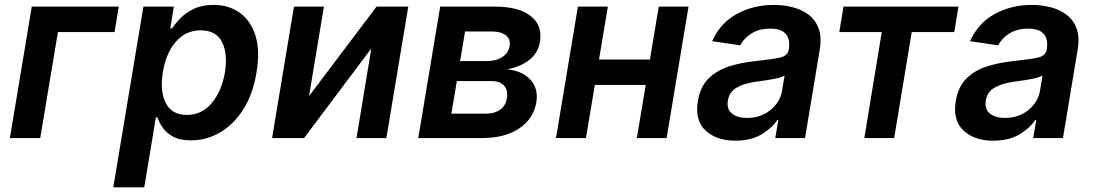

<svg xmlns="http://www.w3.org/2000/svg" viewBox="-20 -573 4541 797"><path d="M473 -545.5 455.6 -440H220.5L147 0H21L111.9 -545.5Z M450.3 204.5 575.3 -545.5H701.7L686.8 -455.3H694.6Q707.4 -475.1 729.2 -497.7Q751.1 -520.2 784.8 -536.4Q818.5 -552.6 866.5 -552.6Q929.7 -552.6 975.1 -520.2Q1020.6 -487.9 1040.3 -425.4Q1060 -362.9 1044.7 -272Q1030.2 -182.2 990.2 -119.3Q950.3 -56.5 893.8 -23.4Q837.4 9.6 773.1 9.6Q726.2 9.6 698 -6Q669.7 -21.7 654.8 -43.9Q639.9 -66.1 633.2 -85.9H627.1L578.8 204.5ZM655.9 -272.7Q643.1 -193.5 668.5 -144.7Q693.9 -95.9 755.3 -95.9Q818.9 -95.9 859.7 -146Q900.6 -196 913.7 -272.7Q926.1 -349.1 901.8 -398.1Q877.5 -447.1 813.2 -447.1Q751.1 -447.1 709.9 -399.7Q668.7 -352.3 655.9 -272.7Z M1262.8 -174 1543 -545.5H1674.7L1583.8 0H1459.9L1521.3 -371.8L1242.2 0H1109.4L1200.3 -545.5H1324.6Z M1716.3 0 1807.2 -545.5H2036.6Q2132.8 -545.5 2182.7 -506.6Q2232.6 -467.7 2221.2 -398.8Q2213.4 -352.6 2176.8 -324Q2140.3 -295.5 2084.5 -285.2Q2147.7 -279.5 2181.6 -242.4Q2215.6 -205.3 2206.3 -148.1Q2195 -80.6 2135.8 -40.3Q2076.7 0 1980.8 0ZM1853.7 -101.2H1997.5Q2033.4 -101.2 2056.5 -118.1Q2079.5 -134.9 2083.8 -164.1Q2089.8 -197.8 2072.6 -217.2Q2055.4 -236.5 2020.2 -236.5H1876.4ZM1889.9 -319.6H2001.1Q2040.1 -319.6 2065.5 -336.5Q2090.9 -353.3 2095.5 -382.5Q2100.5 -410.5 2079.9 -426.5Q2059.3 -442.5 2019.2 -442.5H1910.5Z M2503.2 -545.5 2466.6 -326H2677.9L2714.5 -545.5H2838.1L2747.2 0H2623.6L2660.5 -220.5H2449.2L2412.3 0H2288L2378.9 -545.5Z M3032.3 11Q2954.5 11 2909.1 -30.9Q2863.6 -72.8 2876.8 -153.1Q2887.1 -214.5 2922.4 -248.4Q2957.7 -282.3 3007.6 -297.8Q3057.5 -313.2 3111.2 -318.9Q3184.3 -326.7 3217.2 -333.8Q3250 -340.9 3254.6 -367.9V-370Q3261 -410.2 3241.8 -432.2Q3222.7 -454.2 3177.9 -454.2Q3131 -454.2 3099.1 -433.8Q3067.1 -413.4 3052.6 -384.9L2936.1 -402Q2969.1 -476.6 3037.8 -514.6Q3106.5 -552.6 3192.5 -552.6Q3231.5 -552.6 3269 -543.3Q3306.5 -534.1 3335.4 -512.8Q3364.3 -491.5 3378 -455.3Q3391.7 -419 3382.5 -365.1L3321.7 0H3198.2L3210.9 -74.9H3206.7Q3183.9 -40.5 3140.3 -14.7Q3096.6 11 3032.3 11ZM3081 -83.5Q3138.8 -83.5 3178.8 -116.8Q3218.7 -150.2 3226.2 -195.7L3236.9 -259.9Q3227.6 -253.2 3204.9 -248Q3182.2 -242.9 3157.1 -239.3Q3132.1 -235.8 3115.1 -233.3Q3071 -227.3 3039.1 -209.9Q3007.1 -192.5 3001.4 -155.2Q2995.7 -120 3018.3 -101.7Q3040.8 -83.5 3081 -83.5Z M3464.1 -440 3481.2 -545.5H3958.5L3941.4 -440H3764.6L3691.8 0H3567.8L3640.3 -440Z M4103 11Q4025.2 11 3979.8 -30.9Q3934.3 -72.8 3947.4 -153.1Q3957.7 -214.5 3993.1 -248.4Q4028.4 -282.3 4078.3 -297.8Q4128.2 -313.2 4181.8 -318.9Q4255 -326.7 4287.8 -333.8Q4320.7 -340.9 4325.3 -367.9V-370Q4331.7 -410.2 4312.5 -432.2Q4293.3 -454.2 4248.6 -454.2Q4201.7 -454.2 4169.7 -433.8Q4137.8 -413.4 4123.2 -384.9L4006.7 -402Q4039.8 -476.6 4108.5 -514.6Q4177.2 -552.6 4263.1 -552.6Q4302.2 -552.6 4339.7 -543.3Q4377.1 -534.1 4406.1 -512.8Q4435 -491.5 4448.7 -455.3Q4462.4 -419 4453.1 -365.1L4392.4 0H4268.8L4281.6 -74.9H4277.3Q4254.6 -40.5 4210.9 -14.7Q4167.3 11 4103 11ZM4151.6 -83.5Q4209.5 -83.5 4249.5 -116.8Q4289.4 -150.2 4296.9 -195.7L4307.5 -259.9Q4298.3 -253.2 4275.6 -248Q4252.8 -242.9 4227.8 -239.3Q4202.8 -235.8 4185.7 -233.3Q4141.7 -227.3 4109.7 -209.9Q4077.8 -192.5 4072.1 -155.2Q4066.4 -120 4089 -101.7Q4111.5 -83.5 4151.6 -83.5Z"/></svg>

Font: Inter UI Semi Bold
Style: Italic
Weight: 600
Italic angle: -9.39999°
Designer: Rasmus Andersson
Foundry: rsms
Version: 3.2;8d6f07862